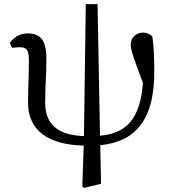

<svg xmlns="http://www.w3.org/2000/svg" viewBox="-20 -692 831 931"><path d="M453 -672H396L387 -32C250 -37 199 -98 199 -194C199 -276 205 -330 205 -404C205 -498 177 -530 112 -530C77 -530 47 -511 28 -485L38 -460C49 -461 64 -463 76 -463C115 -463 120 -443 120 -391C120 -330 116 -263 116 -194C116 -57 217 10 386 14L379 212L388 219L470 199L466 12C643 -5 730 -119 728 -349C728 -402 727 -456 719 -514C708 -527 691 -534 675 -534C645 -534 614 -516 614 -473C614 -445 640 -379 673 -290C660 -116 593 -45 465 -34Z"/></svg>

Font: Noto Serif CJK JP Medium
Style: Regular
Weight: 500
Designer: Ryoko NISHIZUKA 西塚涼子 (kana & ideographs); Frank Grießhammer (Latin, Greek & Cyrillic); Wenlong ZHANG 张文龙 (bopomofo); San
Foundry: Adobe Systems Incorporated
Version: Version 1.000;PS 1;hotconv 16.6.53;makeotf.lib2.5.65590